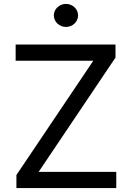

<svg xmlns="http://www.w3.org/2000/svg" viewBox="-20 -953 669 973"><path d="M63.2 0H569.2V-82H175.8L565.3 -661.2V-727.3H59.3V-645.2H452.8L63.2 -66.1ZM252.8 -875C252.8 -842.7 280.5 -816.4 314.3 -816.4C348 -816.4 375.7 -842.7 375.7 -875C375.7 -907 348 -933.2 314.3 -933.2C280.5 -933.2 252.8 -907 252.8 -875Z"/></svg>

Font: Margiela Sans Text
Style: Regular
Weight: 400
Designer: Stefan Endress, Andreas Faust
Version: Version 1.100;FEAKit 1.0